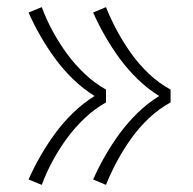

<svg xmlns="http://www.w3.org/2000/svg" viewBox="-20 -609 540 538"><path d="M277 -91 241 -106Q256 -140 275 -173Q294 -206 316.5 -236.5Q339 -267 366.5 -293.5Q394 -320 426 -340Q394 -360 366.5 -386.5Q339 -413 316.5 -443.5Q294 -474 275 -507Q256 -540 241 -574L277 -589Q291 -554 309 -521Q327 -488 348.5 -458Q370 -428 397.5 -402Q425 -376 458 -358V-322Q425 -304 397.5 -278Q370 -252 348.5 -222Q327 -192 309 -159Q291 -126 277 -91ZM97 -91 60 -106Q75 -140 94 -173Q113 -206 135.5 -236.5Q158 -267 185.5 -293.5Q213 -320 245 -340Q213 -360 185.5 -386.5Q158 -413 135.5 -443.5Q113 -474 94 -507Q75 -540 60 -574L97 -589Q110 -554 128 -521Q146 -488 168 -458Q190 -428 217.5 -402Q245 -376 277 -358V-322Q245 -304 217.5 -278Q190 -252 168 -222Q146 -192 128 -159Q110 -126 97 -91Z"/></svg>

Font: Zed Sans Extralight
Style: Regular
Weight: 200
Designer: Belleve Invis
Foundry: Belleve Invis
Version: Version 1.0.0; ttfautohint (v1.8.4)